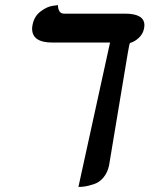

<svg xmlns="http://www.w3.org/2000/svg" viewBox="-20 -572 591 759"><path d="M484.9 -360.8 411.1 82Q405.3 109.9 389.2 129.4Q373 148.9 351.1 156Q329.1 163.1 316.2 165Q303.2 167 290 167L415 -403.8H187Q106.9 -403.8 106.9 -459Q106.9 -464.8 108.9 -475.1Q115.7 -508.3 140.9 -527.1Q166 -545.9 187.5 -548.8L209 -551.8Q210 -517.6 233.9 -518.1H473.1Q551.3 -518.1 550.8 -472.2Q550.8 -465.3 548.8 -457Q544.9 -438 529.5 -423.1Q514.2 -408.2 494.1 -401.9Q491.7 -401.9 484.9 -360.8Z"/></svg>

Font: Linux Libertine O
Style: Semibold Italic
Weight: 600
Italic angle: -11.5°
Designer: Philipp H. Poll
Foundry: Philipp H. Poll
Version: Version 5.1.2